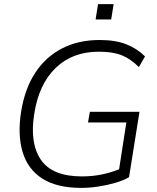

<svg xmlns="http://www.w3.org/2000/svg" viewBox="-20 -908 767 936"><path d="M376 8Q258 8 187 -37Q116 -82 90.5 -166Q65 -250 83 -364Q101 -476 152 -553.5Q203 -631 282.5 -672Q362 -713 466 -713Q543 -713 596 -692Q649 -671 687 -633L657 -581Q617 -621 573.5 -638.5Q530 -656 462 -656Q333 -656 251 -576.5Q169 -497 147 -353Q124 -210 179.5 -129Q235 -48 379 -48Q433 -48 481.5 -58.5Q530 -69 577 -90L555 -47L596 -311H409L418 -363H660L609 -44Q581 -28 541.5 -16.5Q502 -5 459 1.5Q416 8 376 8ZM446 -813 458 -888H534L522 -813Z"/></svg>

Font: Mulish ExtraLight Light
Style: Italic
Weight: 300
Italic angle: -9°
Version: Version 3.603